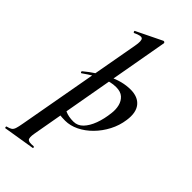

<svg xmlns="http://www.w3.org/2000/svg" viewBox="-383 -778 1106 1106"><g transform="rotate(45 169.5 -225.5)"><path d="M-67 275Q-70 276 -71.5 270Q-73 264 -69 263Q-49 258 -39.5 251.5Q-30 245 -25 229.5Q-20 214 -15 185L124 -589Q133 -637 121.5 -647Q110 -657 69 -637Q65 -636 62.5 -642Q60 -648 64 -649L220 -725Q225 -727 229 -723Q233 -719 232 -717L73 178Q66 217 75.5 227Q85 237 120 233Q124 233 126 238Q128 243 123 244ZM145 1Q120 1 95.5 -2Q71 -5 57 -8L67 -70Q88 -54 115 -41.5Q142 -29 182 -29Q216 -29 240.5 -54.5Q265 -80 281 -123Q297 -166 303 -220Q307 -252 300 -280Q293 -308 273 -326Q253 -344 216 -344Q172 -344 125 -322.5Q78 -301 20 -260Q16 -256 12.5 -261Q9 -266 13 -270Q77 -323 147.5 -358Q218 -393 285 -393Q345 -393 374 -357Q403 -321 393 -253Q386 -202 362 -156Q338 -110 303 -74.5Q268 -39 227 -19Q186 1 145 1Z"/></g></svg>

Font: Cormorant Infant Light
Style: Italic
Weight: 300
Italic angle: -10°
Designer: Christian Thalmann (Catharsis Fonts)
Foundry: Catharsis Fonts
Version: Version 4.001